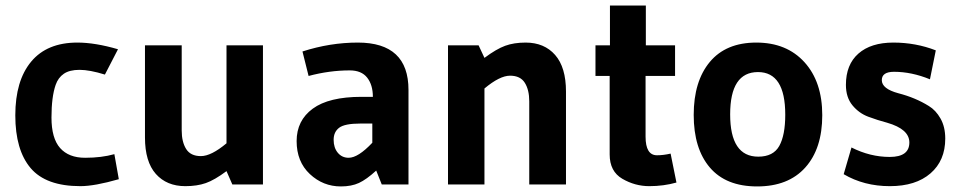

<svg xmlns="http://www.w3.org/2000/svg" viewBox="-20 -663 3452 690"><path d="M391 -109 407 -19Q320 6 269 6Q145 6 90 -59Q35 -124 35 -248.5Q35 -373 92 -441.5Q149 -510 258 -510Q322 -510 404 -486L357 -395Q302 -412 266 -412Q230 -412 209.5 -398Q189 -384 180 -358Q165 -315 165 -240.5Q165 -166 196 -131Q227 -96 286 -96Q345 -96 391 -109Z M501 -500H633V-194Q633 -153 649 -127.5Q665 -102 702 -102Q739 -102 794 -148V-500H925V0H815L794 -48Q751 -16 719.5 -5Q688 6 646 6Q579 6 540 -38Q501 -82 501 -169Z M1352 0 1332 -50Q1297 -18 1270 -5.5Q1243 7 1205 7Q1141 7 1093.5 -37.5Q1046 -82 1046 -156Q1046 -230 1104 -272.5Q1162 -315 1279 -315H1320Q1320 -358 1299.5 -384Q1279 -410 1237 -410Q1164 -410 1089 -390L1067 -478Q1166 -510 1266 -510Q1448 -510 1448 -340V0ZM1318 -219H1275Q1219 -219 1199 -204Q1179 -189 1179 -160.5Q1179 -132 1194 -114Q1209 -96 1233 -96Q1267 -96 1318 -150Z M2014 0H1882V-299Q1882 -340 1866 -365.5Q1850 -391 1813 -391Q1776 -391 1721 -345V0H1590V-500H1700L1721 -455Q1764 -487 1795.5 -498.5Q1827 -510 1869 -510Q1936 -510 1975 -465.5Q2014 -421 2014 -334Z M2171 -108V-390H2120V-500H2172V-643H2301V-500H2406V-390H2300V-172Q2300 -105 2341 -105Q2364 -105 2390 -111L2411 -7Q2365 6 2313.5 6Q2262 6 2216.5 -20.5Q2171 -47 2171 -108Z M2935 -249Q2935 -129 2874 -61Q2813 7 2701 7Q2589 7 2531 -61Q2473 -129 2473 -250Q2473 -371 2531 -440.5Q2589 -510 2698 -510Q2807 -510 2871 -439.5Q2935 -369 2935 -249ZM2802 -251Q2802 -404 2704 -404Q2604 -404 2604 -252Q2604 -100 2705 -100Q2759 -100 2780.5 -138.5Q2802 -177 2802 -251Z M3040 -133Q3107 -99 3177.5 -99Q3248 -99 3248 -151Q3248 -199 3168 -222Q3134 -231 3100.5 -243.5Q3067 -256 3043.5 -284.5Q3020 -313 3020 -358Q3020 -431 3065 -470.5Q3110 -510 3190.5 -510Q3271 -510 3343 -482L3322 -378Q3256 -405 3193 -405Q3149 -405 3149 -375Q3149 -344 3208 -328Q3270 -312 3318 -282Q3343 -267 3360 -237Q3377 -207 3377 -165Q3377 -86 3324 -40Q3271 6 3178 6Q3085 6 3012 -37Z"/></svg>

Font: Gudea
Style: Bold
Weight: 700
Designer: Agustina Mingote
Foundry: Agustina Mingote
Version: Version 1.002